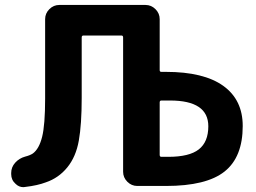

<svg xmlns="http://www.w3.org/2000/svg" viewBox="-20 -775 1040 779"><path d="M627.9 -146.5Q627.9 -138.7 634.8 -138.7H663.1Q748 -138.7 786.6 -168.9Q825.2 -199.2 825.2 -262.7Q825.2 -367.2 669.9 -367.2Q668 -367.2 667 -367.2H634.8Q627.9 -367.2 627.9 -359.4ZM163.1 -375V-697.3Q163.1 -720.7 180.2 -737.8Q197.3 -754.9 220.7 -754.9H570.3Q593.8 -754.9 610.8 -737.8Q627.9 -720.7 627.9 -697.3V-490.2Q627.9 -483.4 634.8 -483.4H653.3Q806.6 -483.4 885.7 -426.8Q964.8 -370.1 964.8 -263.7Q964.8 -137.7 891.1 -79.1Q817.4 -20.5 653.3 -20.5H622.1H537.1Q513.7 -20.5 496.6 -37.6Q479.5 -54.7 479.5 -78.1V-623Q479.5 -630.9 472.7 -630.9H318.4Q311.5 -630.9 311.5 -623V-377.9Q311.5 -270.5 299.8 -204.6Q288.1 -138.7 252.9 -95.7Q217.8 -52.7 166 -35.2Q132.8 -22.5 83 -16.6Q79.1 -15.6 75.2 -15.6Q56.6 -15.6 43 -29.3Q25.4 -44.9 25.4 -68.4V-73.2Q25.4 -96.7 41.5 -114.7Q57.6 -132.8 82 -139.6Q101.6 -144.5 113.3 -152.3Q138.7 -170.9 150.9 -219.7Q163.1 -268.6 163.1 -375Z"/></svg>

Font: Gen Jyuu Gothic Bold
Style: Bold
Weight: 700
Designer: [Source Han Sans]
Ryoko NISHIZUKA  (kana & ideographs); Paul D. Hunt (Latin, Greek & Cyrillic); Wenlong ZHANG  (bopomofo
Version: Version 1.002.20150607